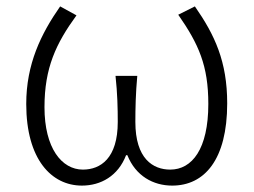

<svg xmlns="http://www.w3.org/2000/svg" viewBox="-20 -567 793 600"><path d="M236 13C295 13 349 -17 374 -82H378C404 -17 459 13 518 13C619 13 690 -68 690 -244C690 -375 651 -458 589 -547L537 -521C601 -429 631 -362 631 -242C631 -101 580 -37 512 -37C458 -37 403 -71 403 -186C403 -228 404 -275 409 -330H341C347 -275 348 -228 348 -186C348 -72 294 -37 239 -37C173 -37 119 -104 119 -232C119 -355 155 -431 219 -519L168 -547C108 -461 62 -367 62 -242C62 -69 141 13 236 13Z"/></svg>

Font: Noto Sans T Chinese Light
Style: Regular
Weight: 300
Designer: Ryoko NISHIZUKA (kana & ideographs); Paul D. Hunt (Latin, Greek & Cyrillic); Wenlong ZHANG (bopomofo); Sandoll Communica
Foundry: Adobe Systems Incorporated
Version: Version 1.000;PS 1;hotconv 1.0.78;makeotf.lib2.5.61930